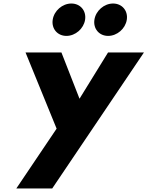

<svg xmlns="http://www.w3.org/2000/svg" viewBox="-20 -811 838 1091"><path d="M594 -513 431.8 -250 329 -513H125L301.7 -80L72.7 260H276.7L798 -513ZM622.5 -791C571.5 -791 524.3 -750 516.5 -699C508.7 -648 543.4 -607 594.4 -607C645.4 -607 692.7 -648 700.5 -699C708.3 -750 673.5 -791 622.5 -791ZM385.5 -791C334.5 -791 287.3 -750 279.5 -699C271.7 -648 306.4 -607 357.4 -607C408.4 -607 455.7 -648 463.5 -699C471.3 -750 436.5 -791 385.5 -791Z"/></svg>

Font: Sztylet
Style: BdObl
Weight: 700
Foundry: Cannot Into Space Fonts, PlusOne Fonts
Version: Version 0.12